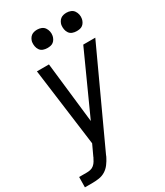

<svg xmlns="http://www.w3.org/2000/svg" viewBox="-246 -826 976 1134"><g transform="rotate(-30 242.0 -259.0)"><path d="M-16 215 -15 145H38Q50 145 63 142Q76 139 86.5 130Q97 121 104 109Q111 97 117 85V84L151 11L81 -520H163L210 -107L397 -520H479L187 113Q186 116 185 119Q184 122 182 124V125Q172 145 157.5 164.5Q143 184 123.5 196Q104 208 81.5 211.5Q59 215 37 215ZM404 -608Q389 -608 375.5 -613Q362 -618 354 -629.5Q346 -641 343.5 -655.5Q341 -670 343 -685Q345 -695 350.5 -705Q356 -715 364.5 -721.5Q373 -728 383.5 -730.5Q394 -733 405 -733Q420 -733 433.5 -727.5Q447 -722 455 -710.5Q463 -699 466 -684.5Q469 -670 466 -655Q464 -645 458.5 -635Q453 -625 444.5 -618.5Q436 -612 425.5 -610Q415 -608 404 -608ZM204 -608Q189 -608 175.5 -613Q162 -618 154 -629.5Q146 -641 143.5 -655.5Q141 -670 143 -685Q145 -695 150.5 -705Q156 -715 164.5 -721.5Q173 -728 183.5 -730.5Q194 -733 205 -733Q220 -733 233.5 -727.5Q247 -722 255 -710.5Q263 -699 266 -684.5Q269 -670 266 -655Q264 -645 258.5 -635Q253 -625 244.5 -618.5Q236 -612 225.5 -610Q215 -608 204 -608Z"/></g></svg>

Font: Iosevka Algr
Style: Italic
Weight: 400
Italic angle: -9°
Monospace: yes
Designer: Belleve Invis
Foundry: Belleve Invis
Version: Version 26.0.2; ttfautohint (v1.8.3)